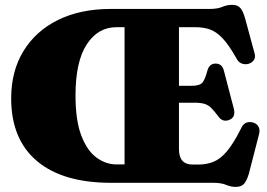

<svg xmlns="http://www.w3.org/2000/svg" viewBox="-20 -736 1076 773"><path d="M425.5 -700H823Q855.5 -700 874.8 -708.2Q894 -716.5 914.5 -716.5Q936.5 -716.5 947.5 -704Q958.5 -691.5 966.5 -663L1005 -521Q1009.5 -505 1001.8 -493.8Q994 -482.5 978.5 -478.5Q964.5 -475.5 951.8 -480.8Q939 -486 930.5 -503.5Q900.5 -556.5 875.2 -582.8Q850 -609 824.2 -617.8Q798.5 -626.5 767.5 -626.5H700.5V-390.5H752Q785 -390.5 795.8 -404.5Q806.5 -418.5 815.5 -453.5Q823.5 -480 848 -480Q874.5 -480 881.5 -451L921.5 -298Q930 -262.5 901 -252.5Q875.5 -243.5 858.5 -268Q842 -290 830 -301.8Q818 -313.5 802.8 -318Q787.5 -322.5 761.5 -322.5H700.5V-135.5Q700.5 -73.5 755.5 -73.5H778.5Q811.5 -73.5 839.2 -84.5Q867 -95.5 893.5 -126.8Q920 -158 950 -218Q963.5 -250 996 -243.5Q1013 -239.5 1020.5 -226.5Q1028 -213.5 1022.5 -194L982 -37Q974 -9.5 963 3.5Q952 16.5 929 16.5Q909.5 16.5 890.2 8.2Q871 0 838 0H427Q233 0 129 -87.5Q25 -175 25 -340Q25 -449.5 74.5 -530.5Q124 -611.5 214 -655.8Q304 -700 425.5 -700ZM284 -351.5Q284 -251.5 307.2 -190.5Q330.5 -129.5 368.2 -101.8Q406 -74 449 -74H481.5V-626.5H448.5Q374.5 -626.5 329.2 -557.2Q284 -488 284 -351.5Z"/></svg>

Font: Fraunces 72pt Soft Black
Style: Regular
Weight: 900
Version: Version 1.000;[b76b70a41]